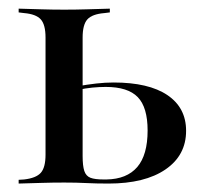

<svg xmlns="http://www.w3.org/2000/svg" viewBox="-20 -435 481 455"><path d="M87.9 -207.3V-346Q87.9 -376.6 76.6 -389.1Q65.3 -401.6 37.1 -404L24.2 -405.6V-414.5Q54 -413.7 79 -412.9Q104 -412.1 132.3 -412.1Q159.7 -412.1 185.1 -412.9Q210.5 -413.7 240.3 -414.5V-405.6L227.4 -404Q198.4 -401.6 187.1 -389.1Q175.8 -376.6 175.8 -346V-207.3ZM132.3 -2.4Q104 -2.4 79 -1.6Q54 -0.8 24.2 0V-8.9L37.1 -9.7Q65.3 -12.9 76.6 -25.4Q87.9 -37.9 87.9 -68.5V-207.3H175.8V-65.3Q175.8 -41.9 179.8 -29.8Q183.9 -17.7 194.4 -13.7Q204.8 -9.7 225.8 -9.7H232.3Q280.6 -10.5 305.2 -39.1Q329.8 -67.7 329.8 -125.8Q329.8 -180.6 306.5 -204.8Q283.1 -229 230.6 -229Q215.3 -229 198.8 -227.4Q182.3 -225.8 163.7 -221.8V-230.6Q187.1 -234.7 208.1 -237.1Q229 -239.5 249.2 -239.5Q332.3 -239.5 376.6 -209.7Q421 -179.8 421 -125Q421 -66.9 372.2 -33.5Q323.4 0 237.1 0Q207.3 0 184.3 -1.2Q161.3 -2.4 132.3 -2.4Z"/></svg>

Font: Playfair 144pt SemiCondensed Medium
Style: Regular
Weight: 500
Width: 4
Designer: Claus Eggers Sørensen
Foundry: Claus Eggers Sørensen
Version: Version 2.203